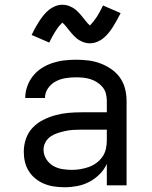

<svg xmlns="http://www.w3.org/2000/svg" viewBox="-20 -779 640 807"><path d="M251 8Q230 8 208.5 5Q187 2 167 -6Q147 -14 130 -27.5Q113 -41 101.5 -59Q90 -77 85 -98Q80 -119 80 -141Q80 -169 89 -195.5Q98 -222 117 -242Q136 -262 160.5 -274.5Q185 -287 212 -294.5Q239 -302 266.5 -304.5Q294 -307 321 -307H429V-355Q429 -371 425 -386Q421 -401 411 -413Q401 -425 387.5 -433.5Q374 -442 359.5 -446.5Q345 -451 329.5 -452.5Q314 -454 299 -454Q277 -454 255 -450.5Q233 -447 213.5 -436.5Q194 -426 181.5 -407.5Q169 -389 169 -367Q169 -367 169 -367Q169 -367 169 -367H86Q86 -367 86 -367Q86 -367 86 -367Q86 -392 94.5 -416Q103 -440 118.5 -459.5Q134 -479 155 -492.5Q176 -506 200 -514Q224 -522 249 -525Q274 -528 299 -528Q325 -528 350.5 -525Q376 -522 400.5 -513Q425 -504 447 -489Q469 -474 484 -453Q499 -432 505.5 -406.5Q512 -381 512 -355V0H429V-90Q418 -66 398.5 -46.5Q379 -27 355 -14.5Q331 -2 304.5 3Q278 8 251 8ZM282 -65Q300 -65 318 -68Q336 -71 353 -77Q370 -83 385 -94Q400 -105 410.5 -120Q421 -135 425 -153Q429 -171 429 -189V-234H321Q305 -234 288 -233Q271 -232 255 -228.5Q239 -225 223 -220Q207 -215 193 -205.5Q179 -196 171 -181Q163 -166 163 -150Q163 -129 174 -111Q185 -93 202.5 -82.5Q220 -72 240.5 -68.5Q261 -65 282 -65ZM358 -597Q350 -597 342.5 -598.5Q335 -600 328.5 -602.5Q322 -605 315 -609Q308 -613 302.5 -617.5Q297 -622 291 -628Q285 -634 280.5 -639.5Q276 -645 271.5 -650.5Q267 -656 261.5 -663Q256 -670 251.5 -675Q247 -680 242 -684Q240 -682 236 -677.5Q232 -673 230 -671Q228 -669 225.5 -666Q223 -663 221 -659.5Q219 -656 216 -652Q213 -648 210.5 -643.5Q208 -639 205 -634Q202 -629 199 -623.5Q196 -618 193 -612Q190 -606 187 -600L113 -632Q122 -651 130.5 -666Q139 -681 147 -693Q155 -705 164 -716Q173 -727 185 -737Q197 -747 212 -753Q227 -759 242 -759Q250 -759 257.5 -757.5Q265 -756 271.5 -753.5Q278 -751 285 -747Q292 -743 297.5 -738.5Q303 -734 309 -728Q315 -722 319.5 -716.5Q324 -711 328.5 -705.5Q333 -700 338.5 -693Q344 -686 348.5 -681Q353 -676 358 -672Q360 -674 364 -678.5Q368 -683 370 -685.5Q372 -688 374.5 -691Q377 -694 379 -697Q381 -700 384 -704Q387 -708 389.5 -712.5Q392 -717 395 -722Q398 -727 401 -732.5Q404 -738 407 -744Q410 -750 413 -756L487 -724Q478 -706 469.5 -691Q461 -676 453 -663.5Q445 -651 436 -640Q427 -629 415 -619Q403 -609 388 -603Q373 -597 358 -597Z"/></svg>

Font: Iosevka Custom Extended
Style: Regular
Weight: 400
Width: 7
Monospace: yes
Designer: Belleve Invis
Foundry: Belleve Invis
Version: Version 11.2.4; ttfautohint (v1.8.4)